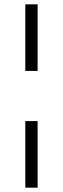

<svg xmlns="http://www.w3.org/2000/svg" viewBox="-20 -770 291 888"><path d="M97 -210H154V98H97ZM154 -442H97V-750H154Z"/></svg>

Font: Unbounded ExtraLight
Style: Regular
Weight: 250
Designer: Luke Prowse, Jean-Baptiste Morizot, Fátima Lázaro, Florian Runge
Foundry: NaN
Version: Version 1.701;gftools[0.9.28.dev5+ged2979d]